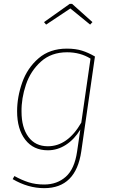

<svg xmlns="http://www.w3.org/2000/svg" viewBox="-20 -782 595 999"><path d="M474 -488 403 5Q375 197 210 197Q126 197 46 150L55 134Q93 155 129 166.5Q165 178 210 178Q277 178 322.5 137.5Q368 97 381 7L398 -108Q367 -57 323 -28.5Q279 0 229 0Q154 0 111.5 -55Q69 -110 69 -203Q69 -277 95.5 -352.5Q122 -428 180.5 -478.5Q239 -529 328 -529Q373 -529 406.5 -518.5Q440 -508 474 -488ZM92 -201Q92 -118 128 -69.5Q164 -21 229 -21Q332 -21 403 -144L451 -477Q398 -510 329 -510Q247 -510 193 -461.5Q139 -413 115 -341.5Q91 -270 92 -201ZM220 -654 209 -667 343 -762H355L461 -667L449 -654L346 -738Z"/></svg>

Font: Fira Sans Thin
Style: Italic
Weight: 250
Italic angle: -8°
Designer: Carrois Corporate & Edenspiekermann AG
Foundry: Carrois Corporate GbR & Edenspiekermann AG
Version: Version 4.203